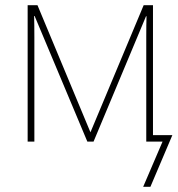

<svg xmlns="http://www.w3.org/2000/svg" viewBox="-20 -548 687 743"><path d="M562 175H534L609 0H546V-406Q546 -455 547 -485H545L342 0H318L114 -486H112Q113 -456 113 -403V0H87V-528H125L330 -36L536 -528H572V-25H647Z"/></svg>

Font: Noto Sans UI Thin
Style: Regular
Weight: 250
Designer: Monotype Design Team
Foundry: Monotype Imaging Inc.
Version: Version 1.001